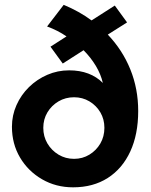

<svg xmlns="http://www.w3.org/2000/svg" viewBox="-20 -780 637 809"><path d="M287.9 9.3Q215.7 9.3 157.1 -24.7Q98.4 -58.7 64.3 -116.4Q30.3 -174 30.3 -246Q30.3 -294.1 49.5 -337.2Q68.7 -380.3 102.2 -413.1Q135.7 -445.8 179.1 -464.7Q222.6 -483.6 271.4 -483.6Q316.2 -483.6 351.9 -470.1Q387.5 -456.6 413.3 -430.5Q404.8 -467.5 383.7 -502.6Q362.6 -537.7 332.1 -568.4L244.4 -512.3L192.7 -583.3L260.3 -626.6Q223.2 -652.1 178.4 -668.4L248.4 -759.6Q280.7 -746.2 310.2 -729.7Q339.7 -713.2 365.8 -694L463.7 -756.6L515.4 -685.6L434.2 -634.2Q496.2 -569.1 529.2 -487.5Q562.3 -405.9 562.3 -312Q562.3 -213.9 528.9 -141.6Q495.4 -69.3 433.9 -30Q372.3 9.3 287.9 9.3ZM292 -110.7Q327.7 -110.7 356.7 -128.4Q385.8 -146.1 402.9 -175.5Q419.9 -205 419.9 -241.3Q419.9 -277.5 402.9 -306.5Q385.8 -335.5 356.7 -352.9Q327.7 -370.2 292 -370.2Q256 -370.2 226.6 -352.9Q197.2 -335.5 179.8 -306.5Q162.4 -277.5 162.4 -241.3Q162.4 -205 179.8 -175.5Q197.2 -146.1 226.6 -128.4Q256 -110.7 292 -110.7Z"/></svg>

Font: Red Hat Display VF
Style: Regular
Weight: 300
Designer: Pentagram, MCKL
Foundry: Pentagram, MCKL
Version: Version 1.023